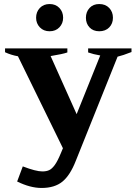

<svg xmlns="http://www.w3.org/2000/svg" viewBox="-20 -738 681 952"><path d="M159 -650Q159 -679 177.5 -698.5Q196 -718 226 -718Q256 -718 274.5 -698.5Q293 -679 293 -650Q293 -622 274.5 -602.5Q256 -583 226 -583Q196 -583 177.5 -602.5Q159 -622 159 -650ZM406 -650Q406 -679 424 -698.5Q442 -718 472 -718Q503 -718 521.5 -698.5Q540 -679 540 -650Q540 -621 521.5 -602Q503 -583 472 -583Q442 -583 424 -602Q406 -621 406 -650ZM632 -498V-480Q589 -463 563 -457L356 59Q328 131 289.5 162.5Q251 194 186 194Q130 194 65 162L93 87Q158 112 190 112Q210 112 224 105.5Q238 99 252 79.5Q266 60 282 21L292 -3L69 -459Q35 -465 5 -479V-498H314V-478Q292 -470 231 -460L360 -172L477 -463Q442 -469 417 -478V-498Z"/></svg>

Font: Trirong ExtraBold
Style: Regular
Weight: 800
Designer: Katatrad Team
Foundry: CadsonDemak
Version: Version 1.001